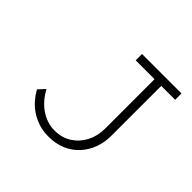

<svg xmlns="http://www.w3.org/2000/svg" viewBox="-168 -892 1094 1094"><g transform="rotate(45 378.5 -345.0)"><path d="M350 10Q307 10 271.5 -1.5Q236 -13 205.5 -33Q175 -53 152 -80Q129 -107 114 -134L151 -174Q168 -143 189 -118.5Q210 -94 236 -76Q262 -58 291 -48.5Q320 -39 351 -39Q409 -39 453 -67Q497 -95 522 -143Q547 -191 547 -250V-649H395V-700H713V-649H601V-247Q601 -194 584 -147.5Q567 -101 534 -65Q501 -29 455 -9.5Q409 10 350 10Z"/></g></svg>

Font: Lexend Giga ExtraLight
Style: Regular
Weight: 250
Version: Version 1.007